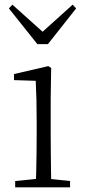

<svg xmlns="http://www.w3.org/2000/svg" viewBox="-20 -802 365 822"><path d="M45 0V-27L156 -38H175L280 -27V0ZM133 0Q134 -24 135 -64.5Q136 -105 136.5 -149Q137 -193 137 -226V-281Q137 -332 136 -375Q135 -418 133 -456L40 -459V-485L187 -519L199 -511L197 -377V-226Q197 -193 197.5 -149Q198 -105 198.5 -64.5Q199 -24 200 0ZM33 -782 186 -645H139L291 -782L306 -766L185 -613H140L18 -766Z"/></svg>

Font: Noto Serif HK ExtraLight
Style: Regular
Weight: 200
Designer: Ryoko NISHIZUKA 西塚涼子 (kana & ideographs); Frank Grießhammer (Latin, Greek & Cyrillic); Wenlong ZHANG 张文龙 (bopomofo); San
Foundry: Adobe
Version: Version 2.002-H1;hotconv 1.1.0;makeotfexe 2.6.0